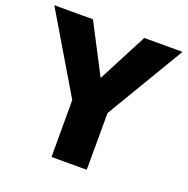

<svg xmlns="http://www.w3.org/2000/svg" viewBox="-145 -824 922 943"><g transform="rotate(20 316.0 -352.5)"><path d="M223 0V-366L256 -242L-19 -705H183L316 -449H318L451 -705H651L375 -242L408 -366L407 0Z"/></g></svg>

Font: Nunito Sans 7pt SemiCondensed Black
Style: Regular
Weight: 900
Width: 4
Designer: Vernon Adams
Foundry: Vernon Adams
Version: Version 3.101;gftools[0.9.27]